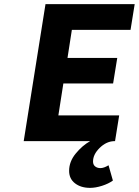

<svg xmlns="http://www.w3.org/2000/svg" viewBox="-20 -680 669 925"><path d="M414.1 225.1Q369.6 225.1 341.3 203.1Q313 181.2 313 143.1Q313 98.6 344.5 60.1Q376 21.5 414.1 0H94.2L199.2 -660.2H628.9L608.9 -536.1H326.2L305.2 -400.9H544.9L524.9 -277.8H285.2L261.2 -124H554.2L534.2 0H528.8Q491.7 1.5 460 32.7Q428.2 64 428.2 98.1Q428.2 113.8 438.5 121.8Q448.7 129.9 463.9 129.9Q480.5 129.9 502.9 116.2L523.9 189.9Q502.9 205.1 471.7 215.1Q440.4 225.1 414.1 225.1Z"/></svg>

Font: Office Code Pro D Bold Italic
Style: Regular
Weight: 700
Italic angle: -9°
Designer: Nathan Rutzky & Paul D. Hunt
Foundry: Adobe Systems Incorporated
Version: Version 1.004;PS 001.004;hotconv 1.0.70;makeotf.lib2.5.58329